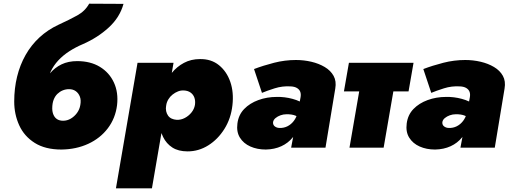

<svg xmlns="http://www.w3.org/2000/svg" viewBox="-20 -800 2773 1040"><path d="M354 -317Q375 -317 390 -306.5Q405 -296 412.5 -277Q420 -258 415 -231Q411 -207 397 -188Q383 -169 363.5 -157.5Q344 -146 322 -146Q303 -146 290 -154Q277 -162 270 -177.5Q263 -193 263 -213L57 -250Q57 -181 84 -121.5Q111 -62 168 -26Q225 10 313 10Q393 9 458 -21Q523 -51 564 -105Q605 -159 614 -230Q622 -299 597 -353Q572 -407 521 -438Q470 -469 398 -469ZM182 -231 263 -213Q263 -240 270.5 -259.5Q278 -279 291 -291.5Q304 -304 320 -310.5Q336 -317 354 -317L398 -469Q350 -469 313.5 -451.5Q277 -434 250 -402Q223 -370 206.5 -326.5Q190 -283 182 -231ZM57 -250 258 -211 236 -340Q239 -379 254.5 -412Q270 -445 295.5 -472.5Q321 -500 355 -522Q389 -544 429 -561Q509 -596 569 -651Q629 -706 649 -779L463 -780Q441 -740 398.5 -716.5Q356 -693 297 -666Q239 -639 194 -597.5Q149 -556 118.5 -502Q88 -448 72.5 -384.5Q57 -321 57 -250Z M803 220 920 -460H725L608 220ZM1239 -230Q1247 -300 1227.5 -356.5Q1208 -413 1166 -447Q1124 -481 1063 -480Q1015 -480 976.5 -459.5Q938 -439 910 -404.5Q882 -370 865 -325.5Q848 -281 842 -231Q836 -183 841 -138.5Q846 -94 863.5 -58Q881 -22 913.5 -1Q946 20 996 20Q1056 20 1108 -12.5Q1160 -45 1195.5 -101.5Q1231 -158 1239 -230ZM1036 -232Q1032 -209 1017 -190.5Q1002 -172 981 -161Q960 -150 937 -151Q922 -152 910 -157.5Q898 -163 890.5 -173.5Q883 -184 880 -198Q877 -212 880 -229Q883 -247 892 -262Q901 -277 915 -288Q929 -299 944.5 -305Q960 -311 976 -310Q998 -309 1012.5 -298.5Q1027 -288 1033 -271Q1039 -254 1036 -232Z M1459 -138Q1461 -151 1472.5 -160.5Q1484 -170 1499.5 -175.5Q1515 -181 1530 -181Q1561 -182 1582 -173Q1603 -164 1622 -147L1633 -232Q1607 -253 1564.5 -264.5Q1522 -276 1479 -275Q1426 -275 1379.5 -258Q1333 -241 1302.5 -209.5Q1272 -178 1266 -131Q1260 -86 1279.5 -54.5Q1299 -23 1336 -6.5Q1373 10 1420 10Q1467 9 1504 -8Q1541 -25 1566 -56Q1591 -87 1600 -129L1592 -190Q1586 -164 1571.5 -145Q1557 -126 1537 -116Q1517 -106 1494 -107Q1480 -107 1469 -115Q1458 -123 1459 -138ZM1399 -297Q1425 -308 1467.5 -321.5Q1510 -335 1555 -332Q1576 -331 1589 -323Q1602 -315 1606.5 -302.5Q1611 -290 1608 -273L1557 0H1743L1796 -320Q1803 -360 1787 -389Q1771 -418 1739 -437Q1707 -456 1666.5 -465.5Q1626 -475 1583 -475Q1523 -475 1464.5 -460Q1406 -445 1356 -426Z M1870 -460 1843 -305H2193L2220 -460ZM1949 -440 1873 0H2058L2134 -440Z M2376 -138Q2378 -151 2389.5 -160.5Q2401 -170 2416.5 -175.5Q2432 -181 2447 -181Q2478 -182 2499 -173Q2520 -164 2539 -147L2550 -232Q2524 -253 2481.5 -264.5Q2439 -276 2396 -275Q2343 -275 2296.5 -258Q2250 -241 2219.5 -209.5Q2189 -178 2183 -131Q2177 -86 2196.5 -54.5Q2216 -23 2253 -6.5Q2290 10 2337 10Q2384 9 2421 -8Q2458 -25 2483 -56Q2508 -87 2517 -129L2509 -190Q2503 -164 2488.5 -145Q2474 -126 2454 -116Q2434 -106 2411 -107Q2397 -107 2386 -115Q2375 -123 2376 -138ZM2316 -297Q2342 -308 2384.5 -321.5Q2427 -335 2472 -332Q2493 -331 2506 -323Q2519 -315 2523.5 -302.5Q2528 -290 2525 -273L2474 0H2660L2713 -320Q2720 -360 2704 -389Q2688 -418 2656 -437Q2624 -456 2583.5 -465.5Q2543 -475 2500 -475Q2440 -475 2381.5 -460Q2323 -445 2273 -426Z"/></svg>

Font: Jost Black
Style: Italic
Weight: 900
Italic angle: -5°
Version: Version 3.710